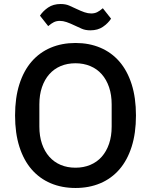

<svg xmlns="http://www.w3.org/2000/svg" viewBox="-20 -924 752 956"><path d="M356 12Q288 12 232.5 -11.5Q177 -35 137.5 -80.5Q98 -126 76.5 -193.5Q55 -261 55 -349Q55 -437 76.5 -504.5Q98 -572 137.5 -617.5Q177 -663 232.5 -686.5Q288 -710 356 -710Q424 -710 479.5 -686.5Q535 -663 574.5 -617.5Q614 -572 635.5 -504.5Q657 -437 657 -349Q657 -261 635.5 -193.5Q614 -126 574.5 -80.5Q535 -35 479.5 -11.5Q424 12 356 12ZM356 -89Q396 -89 429.5 -103Q463 -117 486.5 -143.5Q510 -170 523 -208Q536 -246 536 -294V-404Q536 -452 523 -490Q510 -528 486.5 -554.5Q463 -581 429.5 -595Q396 -609 356 -609Q315 -609 282 -595Q249 -581 225.5 -554.5Q202 -528 189 -490Q176 -452 176 -404V-294Q176 -246 189 -208Q202 -170 225.5 -143.5Q249 -117 282 -103Q315 -89 356 -89ZM430 -773Q405 -773 387 -781Q369 -789 352 -797Q329 -808 311.5 -814Q294 -820 278 -820Q261 -820 248 -813.5Q235 -807 220 -794L179 -846Q194 -869 219.5 -886.5Q245 -904 282 -904Q307 -904 325 -896Q343 -888 360 -880Q383 -869 400.5 -863Q418 -857 434 -857Q451 -857 464 -863.5Q477 -870 492 -883L533 -831Q518 -808 492.5 -790.5Q467 -773 430 -773Z"/></svg>

Font: IBM Plex Sans Arabic Medium
Style: Regular
Weight: 500
Designer: Mike Abbink, Paul van der Laan, Pieter van Rosmalen, Wael Morcos, Khajak Apelian
Foundry: Bold Monday
Version: Version 1.1